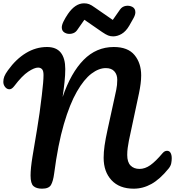

<svg xmlns="http://www.w3.org/2000/svg" viewBox="-21 -1131 1054 1156"><path d="M232 5Q198 5 180.5 -10.5Q163 -26 163 -74Q163 -117 174.5 -187.5Q186 -258 202 -352Q218 -446 231 -559Q236 -601 238.5 -630.5Q241 -660 241 -679Q241 -705 232 -714.5Q223 -724 208 -724Q186 -724 149 -699.5Q112 -675 65 -613Q50 -593 35 -593.5Q20 -594 9.5 -607.5Q-1 -621 -1 -638Q-1 -655 5 -670.5Q11 -686 27 -708Q75 -775 135 -811.5Q195 -848 262 -848Q318 -848 345 -814Q372 -780 372 -715Q372 -680 367.5 -637Q363 -594 356 -547Q406 -693 482.5 -770.5Q559 -848 664 -848Q749 -848 789 -799.5Q829 -751 829 -677Q829 -653 825.5 -626Q822 -599 816 -570L755 -284Q751 -262 748 -241.5Q745 -221 745 -198Q745 -155 765 -134.5Q785 -114 819 -114Q852 -114 884 -136.5Q916 -159 958 -209Q966 -218 972.5 -220.5Q979 -223 985 -223Q999 -223 1006 -210.5Q1013 -198 1013 -178Q1013 -164 1010 -148Q1007 -132 994 -116Q942 -52 891 -23.5Q840 5 784 5Q698 5 650.5 -46Q603 -97 603 -181Q603 -215 608.5 -254Q614 -293 627 -352L667 -535Q673 -563 679 -590.5Q685 -618 685 -651Q685 -682 667.5 -701.5Q650 -721 616 -721Q574 -721 529.5 -687.5Q485 -654 442 -579.5Q399 -505 363.5 -383.5Q328 -262 305 -86Q299 -40 286 -17.5Q273 5 232 5ZM660 -912Q644 -912 630 -917.5Q616 -923 594 -938L487 -1012L443 -949Q431 -932 409 -928Q387 -924 369 -934Q351 -944 351 -966Q351 -981 362 -1003Q373 -1025 388 -1047Q432 -1111 485 -1111Q502 -1111 515.5 -1106Q529 -1101 551 -1085L658 -1011L702 -1074Q715 -1092 736.5 -1095.5Q758 -1099 776 -1089.5Q794 -1080 794 -1057Q794 -1042 783 -1022Q772 -1002 757 -976Q737 -942 711.5 -927Q686 -912 660 -912Z"/></svg>

Font: Pacifico
Style: Regular
Weight: 400
Designer: Vernon Adams
Foundry: Vernon Adams
Version: Version 3.010; ttfautohint (v1.8.4.7-5d5b)